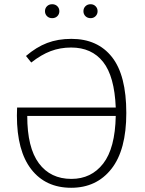

<svg xmlns="http://www.w3.org/2000/svg" viewBox="-20 -878 688 909"><path d="M578 -343Q578 -168 507.5 -78.5Q437 11 317 11Q196 11 128 -76.5Q60 -164 60 -331Q60 -355 61 -369H528Q522 -517 468 -585Q414 -653 317 -653Q265 -653 220 -636Q175 -619 128 -582L103 -613Q152 -655 203 -674.5Q254 -694 318 -694Q442 -694 510 -608Q578 -522 578 -343ZM528 -329H109Q109 -179 164 -105Q219 -31 318 -31Q412 -31 468.5 -103.5Q525 -176 528 -329ZM261 -825Q261 -811 251.5 -801.5Q242 -792 227 -792Q212 -792 202.5 -801.5Q193 -811 193 -825Q193 -839 202.5 -848.5Q212 -858 227 -858Q242 -858 251.5 -848.5Q261 -839 261 -825ZM442 -825Q442 -811 432.5 -801.5Q423 -792 409 -792Q394 -792 384.5 -801.5Q375 -811 375 -825Q375 -839 384.5 -848.5Q394 -858 409 -858Q423 -858 432.5 -848.5Q442 -839 442 -825Z"/></svg>

Font: FiraGO ExtraLight
Style: Regular
Weight: 200
Designer: bBox Type
Foundry: bBox Type GmbH
Version: Version 1.001